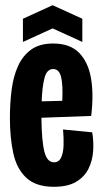

<svg xmlns="http://www.w3.org/2000/svg" viewBox="-20 -706 394 737"><path d="M187 11Q118 11 81 -23.5Q44 -58 31 -118Q18 -178 18 -252Q18 -309 24.5 -360.5Q31 -412 49 -452Q67 -492 99.5 -515.5Q132 -539 184 -539Q249 -539 284 -503Q319 -467 329.5 -404.5Q340 -342 330 -261L139 -254Q140 -164 150.5 -123.5Q161 -83 187 -83Q206 -83 214.5 -101Q223 -119 224 -147.5Q225 -176 222 -209L334 -198Q340 -163 337.5 -126Q335 -89 319.5 -58Q304 -27 272 -8Q240 11 187 11ZM184 -441Q160 -441 151 -407.5Q142 -374 140 -317L219 -319Q222 -380 214.5 -410.5Q207 -441 184 -441ZM68 -545V-634L182 -686L296 -634V-545L182 -597Z"/></svg>

Font: Bricolage Grotesque 48pt Condensed SemiBold
Style: Regular
Weight: 600
Width: 3
Designer: Mathieu Triay
Foundry: Atelier Triay
Version: Version 1.000; ttfautohint (v1.8.4.7-5d5b);gftools[0.9.32]